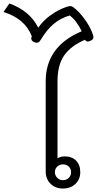

<svg xmlns="http://www.w3.org/2000/svg" viewBox="-79 -1075 558 1105"><path d="M184 -88V-607Q184 -808 391 -895Q380 -920 361 -946Q342 -972 322 -986Q268 -970 229 -936.5Q190 -903 156 -847Q150 -837 145 -833Q140 -829 133 -829Q125 -829 117 -833Q101 -840 101 -853Q101 -859 104 -866Q65 -968 -59 -1006L-25 -1055Q92 -1013 141 -916Q170 -957 213 -988Q256 -1019 303 -1035Q318 -1040 326 -1040Q334 -1040 342 -1034Q377 -1008 408 -965Q439 -922 452 -886Q459 -867 459 -861Q459 -849 445 -842Q434 -836 427 -836Q417 -836 410 -846Q330 -812 291 -757Q252 -702 252 -607V-164Q271 -175 293 -175Q335 -175 359 -150.5Q383 -126 383 -84Q383 -43 355 -16.5Q327 10 283 10Q240 10 212 -17.5Q184 -45 184 -88ZM330 -84Q330 -104 316.5 -116.5Q303 -129 283 -129Q264 -129 250.5 -116.5Q237 -104 237 -84Q237 -65 250.5 -51.5Q264 -38 283 -38Q303 -38 316.5 -51Q330 -64 330 -84Z"/></svg>

Font: Niramit Light
Style: Regular
Weight: 300
Designer: Katatrad Aksorn Co.,Ltd.
Foundry: Cadson Demak Co.,Ltd.
Version: Version 1.000; ttfautohint (v1.6)